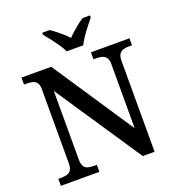

<svg xmlns="http://www.w3.org/2000/svg" viewBox="-162 -1060 1094 1190"><g transform="rotate(-20 385.5 -465.5)"><path d="M35 0V-46H52Q74 -46 91.5 -50.5Q109 -55 119 -70Q129 -85 129 -115V-603Q129 -632 118.5 -646Q108 -660 91 -664Q74 -668 53 -668H35V-714H231L587 -179V-603Q587 -631 576.5 -645Q566 -659 549 -663.5Q532 -668 512 -668H493V-714H747V-668H728Q708 -668 690.5 -663Q673 -658 663 -643.5Q653 -629 653 -599V0H575L195 -568V-115Q195 -85 204.5 -70Q214 -55 231.5 -50.5Q249 -46 270 -46H289V0ZM354 -771Q344 -794 325.5 -820.5Q307 -847 287 -873Q267 -899 251 -918V-931H300Q317 -920 336.5 -904.5Q356 -889 374.5 -872.5Q393 -856 408 -840Q423 -856 441.5 -872.5Q460 -889 480 -904.5Q500 -920 517 -931H566V-918Q551 -899 530.5 -873Q510 -847 492 -820.5Q474 -794 463 -771Z"/></g></svg>

Font: Noto Rashi Hebrew Medium
Style: Regular
Weight: 500
Version: Version 1.006